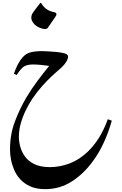

<svg xmlns="http://www.w3.org/2000/svg" viewBox="-20 -962 852 1343"><path d="M296 361Q235 361 192.5 342Q150 323 122 292.5Q94 262 78.5 225Q63 188 56.5 151.5Q50 115 50 85Q50 -21 83.5 -110Q117 -199 163 -278Q200 -340 242 -396Q284 -452 324 -501Q296 -505 266.5 -508Q237 -511 209 -511Q160 -511 137 -488.5Q114 -466 97 -437L77 -446Q104 -524 140 -563Q161 -586 189.5 -594.5Q218 -603 252 -604Q270 -605 303 -603.5Q336 -602 369.5 -599Q403 -596 422 -591Q427 -590 434.5 -588Q442 -586 447 -582Q456 -575 456 -566Q456 -553 448.5 -539Q441 -525 430 -511Q420 -499 410 -489.5Q400 -480 392 -474Q374 -459 343 -430Q312 -401 276 -361Q240 -321 206 -271Q182 -235 160.5 -191Q139 -147 125.5 -99.5Q112 -52 112 -5Q112 28 122 65Q132 102 156 134.5Q180 167 222.5 187Q265 207 330 207Q397 207 465 182Q533 157 594 99Q635 60 670.5 4.5Q706 -51 734 -128L762 -118Q741 -42 707.5 32Q674 106 628 168Q566 253 482.5 307Q399 361 296 361ZM296 -759Q292 -759 287.5 -759.5Q283 -760 278 -761Q238 -772 218.5 -794.5Q199 -817 199 -838Q199 -856 208.5 -870.5Q218 -885 225 -894L262 -942H267Q282 -916 303 -900Q324 -884 357 -877Q375 -874 375 -862Q375 -855 367 -844L317 -771Q312 -764 307.5 -761.5Q303 -759 296 -759Z"/></svg>

Font: Gulzar
Style: Regular
Weight: 400
Designer: Borna Izadpanah, Alice Savoie, Simon Cozens, Fiona Ross
Version: Version 1.000;[7b34f74]; ttfautohint (v1.8.4)